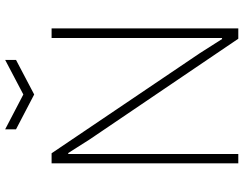

<svg xmlns="http://www.w3.org/2000/svg" viewBox="-122 -842 964 761"><g transform="rotate(-90 360.5 -462.0)"><path d="M228 -924 366 -852 503 -924V-881L366 -809L228 -881ZM93 -740H133L530 -152L586 -64L590 -65V-740H628V0H587L188 -589L134 -674H130V0H93Z"/></g></svg>

Font: Encode Sans Narrow
Style: Thin
Weight: 250
Designer: Pablo Impallari, Andres Torresi
Foundry: Pablo Impallari, Andres Torresi
Version: Version 1.000; ttfautohint (v1.00) -l 8 -r 50 -G 200 -x 14 -